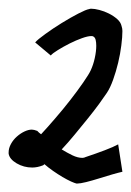

<svg xmlns="http://www.w3.org/2000/svg" viewBox="-20 -777 304 445"><path d="M178.7 -413.1Q202.1 -420.9 222.7 -428.7Q243.2 -436.5 253.9 -442.4L263.7 -378.9Q254.9 -377 239.7 -372.6Q224.6 -368.2 209 -363.3Q193.4 -358.4 179.7 -355Q166 -351.6 159.2 -351.6H157.2Q153.3 -352.5 144.5 -356.4Q135.7 -360.4 125 -366.7Q114.3 -373 103 -380.9Q91.8 -388.7 83 -396.5Q80.1 -393.6 79.1 -393.6Q66.4 -388.7 54.7 -388.7Q35.2 -388.7 18.6 -398.4Q2 -408.2 0 -420.9V-423.8Q0 -433.6 5.4 -443.4Q10.7 -453.1 19 -460.4Q27.3 -467.8 36.6 -472.2Q45.9 -476.6 53.7 -476.6Q58.6 -476.6 66.4 -473.6Q68.4 -471.7 70.3 -469.7Q72.3 -467.8 75.2 -465.8Q88.9 -480.5 107.4 -502Q126 -523.4 143.1 -545.4Q160.2 -567.4 173.3 -586.4Q186.5 -605.5 190.4 -614.3Q196.3 -627 199.7 -642.6Q203.1 -658.2 203.1 -670.9Q203.1 -678.7 201.7 -684.6Q200.2 -690.4 196.3 -692.4Q195.3 -693.4 191.4 -693.4Q183.6 -693.4 169.9 -688.5Q156.2 -683.6 141.6 -676.3Q127 -668.9 114.3 -661.1Q101.6 -653.3 97.7 -648.4L61.5 -678.7Q67.4 -685.5 85 -698.2Q102.5 -710.9 123 -723.6Q143.6 -736.3 161.6 -745.6Q179.7 -754.9 186.5 -755.9Q188.5 -756.8 191.4 -756.8Q199.2 -756.8 210.4 -753.9Q221.7 -751 232.4 -745.6Q243.2 -740.2 251.5 -732.9Q259.8 -725.6 261.7 -716.8Q263.7 -710.9 263.7 -705.1Q263.7 -691.4 261.2 -671.9Q258.8 -652.3 253.9 -631.8Q249 -611.3 242.2 -592.3Q235.4 -573.2 227.5 -561.5Q221.7 -552.7 210 -536.6Q198.2 -520.5 183.6 -502.4Q168.9 -484.4 153.3 -465.3Q137.7 -446.3 123 -430.7Q135.7 -422.9 147.9 -417Q160.2 -411.1 170.9 -411.1Q174.8 -411.1 178.7 -413.1Z"/></svg>

Font: Miniver
Style: Regular
Weight: 400
Designer: Dathan Boardman
Foundry: Open Window
Version: Version 1.000